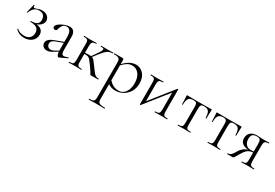

<svg xmlns="http://www.w3.org/2000/svg" viewBox="36 -1266 3429 2398"><g transform="rotate(30 1751.0 -67.0)"><path d="M313 -119Q313 -61 269.5 -24.5Q226 12 159 12Q86 12 35 -40L34 -42Q34 -45 38 -48Q42 -51 44 -48Q83 -12 150 -12Q202 -12 228.5 -40Q255 -68 255 -113Q255 -156 226 -178.5Q197 -201 133 -201Q130 -201 129 -207Q128 -213 133 -213Q193 -214 218.5 -233.5Q244 -253 244 -289Q244 -333 222.5 -356Q201 -379 154 -379Q78 -379 43 -283Q42 -281 36.5 -282Q31 -283 32 -285L63 -407Q63 -409 67 -409Q70 -409 73 -407.5Q76 -406 75 -405Q73 -397 73 -394Q73 -384 78.5 -379.5Q84 -375 90 -375Q95 -375 119 -383Q138 -391 153.5 -395Q169 -399 187 -399Q241 -399 269.5 -372.5Q298 -346 298 -310Q298 -279 275 -253Q252 -227 213 -213Q262 -209 287.5 -184Q313 -159 313 -119Z M765 -54Q769 -54 770 -49.5Q771 -45 767 -43L664 6Q660 8 656 8Q645 8 636 -9.5Q627 -27 625 -57L570 -23Q545 -7 526 0Q507 7 487 7Q452 7 431.5 -13Q411 -33 411 -61Q411 -89 433 -111.5Q455 -134 509 -154L624 -197V-267Q624 -377 556 -377Q522 -377 503 -355.5Q484 -334 477 -305Q473 -287 467.5 -277.5Q462 -268 445 -268Q431 -268 423 -276.5Q415 -285 415 -296Q415 -318 444.5 -341.5Q474 -365 516 -380.5Q558 -396 591 -396Q631 -396 650.5 -370Q670 -344 670 -297V-108Q670 -71 678.5 -55Q687 -39 708 -39Q727 -39 763 -54ZM624 -71V-74V-183L518 -143Q489 -131 478 -117Q467 -103 467 -84Q467 -60 482 -43Q497 -26 524 -26Q546 -26 576 -43Z M1225 0H1117Q1112 0 1107.5 -8.5Q1103 -17 1091.5 -37Q1080 -57 1052 -96Q1016 -146 1000.5 -163.5Q985 -181 967.5 -187Q950 -193 915 -191V-81Q915 -51 919.5 -36.5Q924 -22 937.5 -17Q951 -12 981 -12Q983 -12 983 -6Q983 0 981 0Q956 0 942 -1L893 -2L841 -1Q827 0 802 0Q799 0 799 -6Q799 -12 802 -12Q832 -12 845.5 -17Q859 -22 863.5 -36.5Q868 -51 868 -81V-305Q868 -335 863.5 -349.5Q859 -364 845.5 -369Q832 -374 803 -374Q800 -374 800 -380Q800 -386 803 -386Q827 -386 841 -385L893 -384L943 -385Q957 -386 981 -386Q983 -386 983 -380Q983 -374 981 -374Q952 -374 938.5 -368Q925 -362 920 -347.5Q915 -333 915 -303V-208Q928 -208 946 -210L977 -211Q987 -211 1001 -209L1044 -269Q1070 -306 1081 -325.5Q1092 -345 1092 -356Q1092 -367 1081.5 -370.5Q1071 -374 1047 -374Q1045 -374 1045 -380Q1045 -386 1047 -386Q1070 -386 1081 -385Q1090 -385 1104 -384.5Q1118 -384 1142 -384L1191 -385Q1201 -386 1219 -386Q1222 -386 1222 -380Q1222 -374 1219 -374Q1173 -374 1142 -351Q1111 -328 1064 -267L1017 -206Q1035 -200 1049 -184Q1063 -168 1101 -116Q1107 -108 1112 -100.5Q1117 -93 1122 -87Q1151 -46 1170.5 -29.5Q1190 -13 1225 -12Q1227 -12 1227 -6Q1227 0 1225 0Z M1697 -215Q1697 -141 1663 -89.5Q1629 -38 1579 -12.5Q1529 13 1483 13Q1450 13 1424 6Q1398 -1 1372 -19V194Q1372 224 1380 238Q1388 252 1409.5 257.5Q1431 263 1475 263Q1478 263 1478 269Q1478 275 1475 275Q1441 275 1422 274L1350 273L1290 274Q1275 275 1248 275Q1246 275 1246 269Q1246 263 1248 263Q1282 263 1298 257.5Q1314 252 1320 238Q1326 224 1326 194V-305Q1326 -334 1318.5 -348.5Q1311 -363 1292.5 -368.5Q1274 -374 1237 -374Q1234 -374 1234 -380Q1234 -386 1237 -386H1354Q1365 -386 1368.5 -381Q1372 -376 1372 -359V-307Q1417 -355 1459 -377Q1501 -399 1545 -399Q1586 -399 1621 -377Q1656 -355 1676.5 -313.5Q1697 -272 1697 -215ZM1643 -184Q1643 -270 1605 -318Q1567 -366 1509 -366Q1470 -366 1438 -346.5Q1406 -327 1372 -290V-75Q1401 -42 1434.5 -24.5Q1468 -7 1516 -7Q1551 -7 1580 -28.5Q1609 -50 1626 -90Q1643 -130 1643 -184Z M2219 0Q2194 0 2180 -1L2131 -2L2078 -1Q2064 0 2040 0Q2037 0 2037 -6Q2037 -12 2040 -12Q2069 -12 2083 -17Q2097 -22 2102 -36.5Q2107 -51 2107 -81V-322L1845 8Q1844 9 1843 10Q1842 11 1840 11Q1836 11 1833.5 9Q1831 7 1831 5V-305Q1831 -335 1826 -349.5Q1821 -364 1807.5 -369Q1794 -374 1765 -374Q1763 -374 1763 -380Q1763 -386 1765 -386Q1790 -386 1804 -385L1853 -384L1905 -385Q1919 -386 1944 -386Q1947 -386 1947 -380Q1947 -374 1944 -374Q1915 -374 1901 -369Q1887 -364 1882 -349.5Q1877 -335 1877 -305V-64L2139 -394Q2143 -396 2144 -396Q2153 -396 2153 -391V-81Q2153 -51 2158 -36.5Q2163 -22 2176.5 -17Q2190 -12 2219 -12Q2221 -12 2221 -6Q2221 0 2219 0Z M2372 -12Q2402 -12 2415.5 -17Q2429 -22 2434 -36.5Q2439 -51 2439 -81V-303Q2439 -332 2435 -346.5Q2431 -361 2419.5 -367Q2408 -373 2385 -373Q2337 -373 2317.5 -347Q2298 -321 2298 -256Q2298 -254 2292.5 -254Q2287 -254 2287 -256L2285 -316Q2284 -327 2283 -342.5Q2282 -358 2282 -378Q2282 -384 2283 -385.5Q2284 -387 2290 -387Q2311 -387 2327 -386L2460 -385L2595 -386Q2612 -387 2634 -387Q2640 -387 2641 -385.5Q2642 -384 2642 -378Q2642 -361 2640 -321L2638 -256Q2638 -254 2632 -254Q2626 -254 2626 -256Q2626 -321 2607 -347Q2588 -373 2539 -373Q2506 -373 2496 -359.5Q2486 -346 2486 -303V-81Q2486 -51 2490.5 -36.5Q2495 -22 2508.5 -17Q2522 -12 2551 -12Q2554 -12 2554 -6Q2554 0 2551 0Q2527 0 2513 -1L2463 -2L2413 -1Q2398 0 2372 0Q2370 0 2370 -6Q2370 -12 2372 -12Z M2802 -12Q2832 -12 2845.5 -17Q2859 -22 2864 -36.5Q2869 -51 2869 -81V-303Q2869 -332 2865 -346.5Q2861 -361 2849.5 -367Q2838 -373 2815 -373Q2767 -373 2747.5 -347Q2728 -321 2728 -256Q2728 -254 2722.5 -254Q2717 -254 2717 -256L2715 -316Q2714 -327 2713 -342.5Q2712 -358 2712 -378Q2712 -384 2713 -385.5Q2714 -387 2720 -387Q2741 -387 2757 -386L2890 -385L3025 -386Q3042 -387 3064 -387Q3070 -387 3071 -385.5Q3072 -384 3072 -378Q3072 -361 3070 -321L3068 -256Q3068 -254 3062 -254Q3056 -254 3056 -256Q3056 -321 3037 -347Q3018 -373 2969 -373Q2936 -373 2926 -359.5Q2916 -346 2916 -303V-81Q2916 -51 2920.5 -36.5Q2925 -22 2938.5 -17Q2952 -12 2981 -12Q2984 -12 2984 -6Q2984 0 2981 0Q2957 0 2943 -1L2893 -2L2843 -1Q2828 0 2802 0Q2800 0 2800 -6Q2800 -12 2802 -12Z M3470 0Q3447 0 3434 -1L3383 -2L3330 -1Q3316 0 3291 0Q3289 0 3289 -6Q3289 -12 3291 -12Q3321 -12 3334.5 -17Q3348 -22 3352.5 -36.5Q3357 -51 3357 -81V-179Q3316 -177 3286 -157Q3256 -137 3224 -81Q3193 -27 3183.5 -13.5Q3174 0 3165 0H3086Q3084 0 3084 -6Q3084 -12 3086 -12Q3117 -12 3135 -31Q3153 -50 3163 -68.5Q3173 -87 3176 -91Q3197 -126 3226.5 -149Q3256 -172 3288 -178Q3224 -183 3196 -209Q3168 -235 3168 -278Q3168 -329 3201 -359Q3234 -389 3290 -389Q3302 -389 3336 -387Q3360 -384 3383 -384L3433 -385Q3446 -386 3469 -386Q3471 -386 3471 -380Q3471 -374 3469 -374Q3441 -374 3427.5 -368.5Q3414 -363 3408.5 -349Q3403 -335 3403 -305V-81Q3403 -51 3408.5 -37Q3414 -23 3428 -17.5Q3442 -12 3470 -12Q3472 -12 3472 -6Q3472 0 3470 0ZM3313 -191Q3336 -191 3357 -194V-303Q3357 -346 3345 -361.5Q3333 -377 3297 -377Q3258 -377 3238.5 -359.5Q3219 -342 3219 -299Q3219 -252 3243.5 -221.5Q3268 -191 3313 -191Z"/></g></svg>

Font: Cormorant Garamond Light
Style: Regular
Weight: 300
Designer: Christian Thalmann (Catharsis Fonts)
Version: Version 3.000